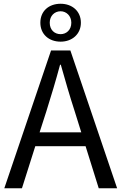

<svg xmlns="http://www.w3.org/2000/svg" viewBox="-20 -1003 647 1023"><path d="M227 -410C253 -493 277 -572 300 -658H304C328 -573 351 -493 378 -410L413 -298H191ZM3 0H97L168 -224H436L506 0H604L355 -734H252ZM303 -821C271 -821 245 -843 245 -882C245 -919 271 -943 303 -943C333 -943 360 -919 360 -882C360 -843 333 -821 303 -821ZM303 -781C364 -781 411 -821 411 -882C411 -944 364 -983 303 -983C240 -983 195 -944 195 -882C195 -821 240 -781 303 -781Z"/></svg>

Font: Microsoft YaHei
Style: Regular
Weight: 400
Designer: Ryoko NISHIZUKA 西塚涼子 (kana, bopomofo & ideographs); Paul D. Hunt (Latin, Greek & Cyrillic); Sandoll Communications 산돌커뮤니
Foundry: Adobe
Version: Version 2.001;hotconv 1.0.111;makeotfexe 2.5.65597